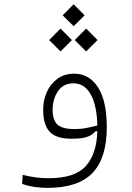

<svg xmlns="http://www.w3.org/2000/svg" viewBox="-20 -677 626 914"><path d="M205.6 217.3Q175.8 217.3 144.3 212.9Q112.8 208.5 85.4 198.2L87.9 155.3Q122.6 164.1 151.9 167.7Q181.2 171.4 212.4 171.4Q336.4 171.4 388.4 113.5Q440.4 55.7 443.4 -52.2L434.1 -51.8Q422.9 -37.1 398.9 -26.9Q375 -16.6 319.3 -16.6Q247.1 -16.6 216.3 -50Q185.5 -83.5 185.5 -154.3Q185.5 -199.7 202.9 -238.8Q220.2 -277.8 253.4 -302Q286.6 -326.2 333.5 -326.2Q404.8 -326.2 446.5 -261.2Q488.3 -196.3 488.3 -70.8Q488.3 74.7 420.7 146Q353 217.3 205.6 217.3ZM443.4 -79.6Q441.4 -174.3 412.1 -227.3Q382.8 -280.3 330.1 -280.3Q281.2 -280.3 255.9 -242.7Q230.5 -205.1 230.5 -154.3Q230.5 -105.5 253.4 -84Q276.4 -62.5 335.4 -62.5Q364.7 -62.5 391.8 -67.9Q418.9 -73.2 443.4 -79.6ZM268.1 -432.1 213.9 -486.3 268.1 -541 322.3 -486.3ZM390.1 -432.1 335.9 -486.3 390.1 -541 444.3 -486.3ZM330.6 -552.2 278.3 -604 330.6 -656.7 382.8 -604Z"/></svg>

Font: Cascadia Mono NF ExtraLight
Style: Regular
Weight: 200
Monospace: yes
Designer: Aaron Bell
Foundry: Saja Typeworks
Version: Version 2404.023; ttfautohint (v1.8.4)